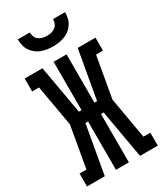

<svg xmlns="http://www.w3.org/2000/svg" viewBox="-233 -1043 965 1132"><g transform="rotate(-30 250.0 -477.5)"><path d="M9 0V-88H56L105 -368L56 -647H9V-735H130L188 -406H206V-735H294V-406H312L370 -735H491V-647H444L395 -368L444 -88H491V0H370L312 -329H294V0H206V-329H188L130 0ZM250 -815Q230 -815 210 -818Q190 -821 171 -828Q152 -835 136 -848Q120 -861 109 -878Q98 -895 93.5 -915Q89 -935 89 -955H171Q171 -940 176.5 -926Q182 -912 194 -903Q206 -894 220.5 -890.5Q235 -887 250 -887Q265 -887 279.5 -890.5Q294 -894 306 -903Q318 -912 323.5 -926Q329 -940 329 -955H411Q411 -935 406.5 -915Q402 -895 391 -878Q380 -861 364 -848Q348 -835 329 -828Q310 -821 290 -818Q270 -815 250 -815Z"/></g></svg>

Font: Iosevka Curly Slab Semibold
Style: Regular
Weight: 600
Monospace: yes
Designer: Belleve Invis
Foundry: Belleve Invis
Version: Version 22.1.2; ttfautohint (v1.8.4)